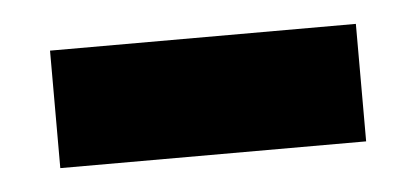

<svg xmlns="http://www.w3.org/2000/svg" viewBox="-26 -811 427 197"><g transform="rotate(-5 187.5 -712.5)"><path d="M345 -652H30V-773H345Z"/></g></svg>

Font: Trujillo ExtraBold
Style: Regular
Weight: 800
Designer: Fira Sans original fonts by bBox Type GmbH, Carrois Corporate GbR, & Edenspiekermann AG / Changes by Cristiano Sobral
Foundry: Fira Sans original fonts by bBox Type GmbH, Carrois Corporate GbR, & Edenspiekermann AG / Changes by Cristiano Sobral
Version: Version 4.301;July 28, 2020;FontCreator 13.0.0.2655 64-bit